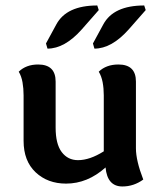

<svg xmlns="http://www.w3.org/2000/svg" viewBox="-20 -654 567 691"><path d="M64.9 -311Q64.9 -335.9 61 -357.9Q57.1 -379.9 47.4 -396Q74.2 -421.9 117.2 -421.9Q180.2 -421.9 180.2 -360.4V-194.8Q180.2 -135.7 202.1 -106.7Q224.1 -77.6 260.7 -77.6Q303.2 -77.6 353.5 -109.4V-311Q353.5 -335.9 349.4 -357.9Q345.2 -379.9 335.4 -396Q362.3 -421.9 406.2 -421.9Q469.2 -421.9 469.2 -360.4V-120.1Q469.2 -76.2 495.6 -7.8Q461.4 17.1 420.4 17.1Q366.2 17.1 359.9 -51.3Q294.9 6.8 217.8 6.8Q151.4 6.8 108.2 -33.9Q64.9 -74.7 64.9 -147ZM150.9 -479 145.5 -497.6 182.6 -565.9Q219.2 -634.3 330.1 -634.3L335.4 -617.7L274.4 -548.3Q212.9 -479 150.9 -479ZM319.8 -479 314.5 -497.6 351.6 -565.9Q388.2 -634.3 499 -634.3L504.4 -617.7L443.4 -548.3Q381.8 -479 319.8 -479Z"/></svg>

Font: ALMAS
Style: Bold
Weight: 700
Designer: ALMAS Font/ by Husham Jawad Kadhim, derived from the Bainsely font by/ Paul James MIller
Foundry: High-Logic / Made with FontCreator
Version: Version 1.411;September 19, 2021;FontCreator 14.0.0.2814 32-